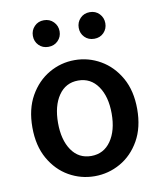

<svg xmlns="http://www.w3.org/2000/svg" viewBox="-82 -786 730 864"><g transform="rotate(-10 282.5 -353.5)"><path d="M281.7 12.2Q218.8 12.2 164.3 -18.8Q109.9 -49.8 76.2 -109.1Q42.5 -168.5 42.5 -252.4Q42.5 -336.4 76.2 -395.8Q109.9 -455.1 164.3 -486.6Q218.8 -518.1 281.7 -518.1Q344.7 -518.1 399.4 -486.6Q454.1 -455.1 487.8 -395.8Q521.5 -336.4 521.5 -252.4Q521.5 -168.5 487.8 -109.1Q454.1 -49.8 399.4 -18.8Q344.7 12.2 281.7 12.2ZM281.7 -80.1Q338.9 -80.1 371.8 -127.4Q404.8 -174.8 404.8 -252.4Q404.8 -330.1 371.8 -377.4Q338.9 -424.8 281.7 -424.8Q224.6 -424.8 192.1 -377.4Q159.7 -330.1 159.7 -252.4Q159.7 -174.8 192.1 -127.4Q224.6 -80.1 281.7 -80.1ZM176.8 -597.2Q150.4 -597.2 133.3 -614.7Q116.2 -632.3 116.2 -657.7Q116.2 -683.1 133.3 -700.9Q150.4 -718.8 176.8 -718.8Q203.6 -718.8 220.9 -700.9Q238.3 -683.1 238.3 -657.7Q238.3 -632.3 220.9 -614.7Q203.6 -597.2 176.8 -597.2ZM386.7 -597.2Q359.9 -597.2 342.8 -614.7Q325.7 -632.3 325.7 -657.7Q325.7 -683.1 342.8 -700.9Q359.9 -718.8 386.7 -718.8Q413.1 -718.8 430.2 -700.9Q447.3 -683.1 447.3 -657.7Q447.3 -632.3 430.2 -614.7Q413.1 -597.2 386.7 -597.2Z"/></g></svg>

Font: Akatab
Style: Bold
Weight: 700
Designer: SIL Global
Foundry: SIL Global
Version: Version 4.100